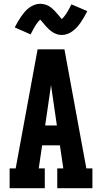

<svg xmlns="http://www.w3.org/2000/svg" viewBox="-20 -996 540 1016"><path d="M31 0V-105H63L179 -735H321L411 -245L437 -105H469V0H283V-105H315L297 -227H203L185 -105H217V0ZM219 -332H281L258 -490Q256 -504 254 -518Q252 -532 250 -546Q248 -532 246 -518Q244 -504 242 -490ZM307 -811Q294 -811 282.5 -814.5Q271 -818 260.5 -824.5Q250 -831 240.5 -839.5Q231 -848 223.5 -856.5Q216 -865 207 -876Q198 -887 193 -892Q180 -881 168.5 -862.5Q157 -844 142 -814L58 -851Q67 -869 76 -884Q85 -899 93.5 -911Q102 -923 111.5 -934Q121 -945 133.5 -954.5Q146 -964 161.5 -970Q177 -976 193 -976Q199 -976 205 -975Q211 -974 217 -972.5Q223 -971 229 -968.5Q235 -966 240 -963Q245 -960 249.5 -956.5Q254 -953 259 -948.5Q264 -944 268.5 -939.5Q273 -935 276.5 -930.5Q280 -926 284 -922Q288 -918 292 -913Q296 -908 300 -903Q304 -898 307 -895Q320 -907 331.5 -925Q343 -943 358 -973L442 -937Q433 -919 424 -904Q415 -889 406.5 -876.5Q398 -864 388.5 -853.5Q379 -843 366.5 -833Q354 -823 338.5 -817Q323 -811 307 -811Z"/></svg>

Font: Iosevka Slab Extrabold
Style: Regular
Weight: 800
Monospace: yes
Designer: Belleve Invis
Foundry: Belleve Invis
Version: Version 11.1.1; ttfautohint (v1.8.3)